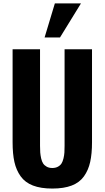

<svg xmlns="http://www.w3.org/2000/svg" viewBox="-20 -1100 616 1131"><path d="M242.7 -879.4 303.2 -1080.1H457L333.5 -879.4ZM288.1 10.7Q220.2 10.7 174.1 -7.1Q127.9 -24.9 101.8 -61.3Q75.7 -97.7 64.9 -145.8Q54.2 -193.8 54.2 -262.2V-809.6H215.8V-241.2Q215.8 -218.3 217 -201.9Q218.3 -185.5 222.4 -167Q226.6 -148.4 234.1 -137Q241.7 -125.5 255.4 -117.9Q269 -110.4 288.1 -110.4Q307.1 -110.4 321 -117.9Q335 -125.5 342.3 -137Q349.6 -148.4 354 -167Q358.4 -185.5 359.4 -201.7Q360.4 -217.8 360.4 -241.2V-809.6H522V-262.2Q522 -193.8 511.2 -145.8Q500.5 -97.7 474.6 -61.3Q448.7 -24.9 402.6 -7.1Q356.4 10.7 288.1 10.7Z"/></svg>

Font: Oswald
Style: DemiBold
Weight: 600
Designer: Vernon Adams
Foundry: Vernon Adams
Version: 3.0; ttfautohint (v0.95) -l 8 -r 50 -G 200 -x 0 -w "G" -W -c